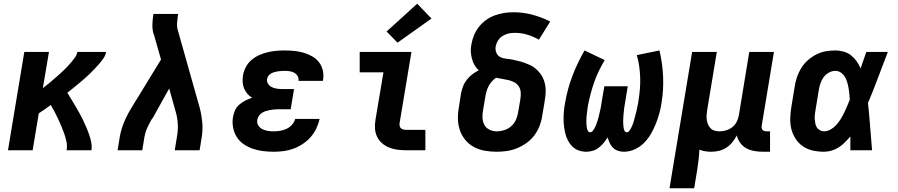

<svg xmlns="http://www.w3.org/2000/svg" viewBox="-20 -810 4840 1035"><path d="M23 0 111 -530H244L211 -335Q225 -345 238 -356Q251 -367 264 -378Q277 -389 290 -400.5Q303 -412 315.5 -423.5Q328 -435 340 -447.5Q352 -460 363 -473Q374 -486 384 -500Q394 -514 397 -530H552Q549 -512 538 -496Q527 -480 514.5 -465.5Q502 -451 488.5 -437Q475 -423 461 -409.5Q447 -396 432.5 -383.5Q418 -371 403 -358.5Q388 -346 373 -334Q358 -322 343 -310Q354 -292 365 -274Q376 -256 386.5 -238Q397 -220 407.5 -201.5Q418 -183 427 -164Q436 -145 444.5 -125.5Q453 -106 460 -86Q467 -66 471.5 -44Q476 -22 473 0H339Q343 -23 338.5 -45Q334 -67 327 -87.5Q320 -108 311.5 -128Q303 -148 294 -167.5Q285 -187 275 -206Q265 -225 254 -244Q238 -232 221.5 -221Q205 -210 189 -199L156 0Z M614 0 626 -74Q633 -114 650 -154Q667 -194 690 -231L848 -489L811 -619Q811 -622 809.5 -624Q808 -626 807 -629Q801 -652 801.5 -677Q802 -702 806 -728L807 -735H941L939 -728Q936 -708 934.5 -687.5Q933 -667 938 -649L1056 -231Q1066 -194 1070 -154Q1074 -114 1068 -74L1056 0H922L934 -74Q940 -106 938.5 -138.5Q937 -171 929 -201L892 -333L804 -175Q802 -172 799.5 -169Q797 -166 795 -163V-162Q783 -141 773 -119Q763 -97 759 -74L747 0Z M1456 8Q1427 8 1398 4.5Q1369 1 1343 -8Q1317 -17 1294 -32.5Q1271 -48 1256.5 -71Q1242 -94 1236.5 -122.5Q1231 -151 1236 -179Q1239 -198 1247 -215.5Q1255 -233 1270 -246Q1285 -259 1302.5 -268Q1320 -277 1339 -283Q1324 -292 1313 -305Q1302 -318 1295.5 -334Q1289 -350 1288 -368Q1287 -386 1290 -405Q1294 -427 1305.5 -449Q1317 -471 1336 -487Q1355 -503 1377.5 -513Q1400 -523 1423 -528.5Q1446 -534 1469 -536Q1492 -538 1515 -538Q1541 -538 1566.5 -535.5Q1592 -533 1616 -526Q1640 -519 1661.5 -507Q1683 -495 1698 -476.5Q1713 -458 1719.5 -433Q1726 -408 1722 -383Q1722 -380 1721.5 -378Q1721 -376 1720 -374H1589Q1589 -375 1589 -375.5Q1589 -376 1589 -377Q1591 -390 1584 -401Q1577 -412 1566 -418Q1555 -424 1542 -426Q1529 -428 1515 -428Q1506 -428 1497 -427.5Q1488 -427 1478.5 -425.5Q1469 -424 1460 -421.5Q1451 -419 1442.5 -414.5Q1434 -410 1427.5 -402Q1421 -394 1420 -385Q1417 -371 1424.5 -359Q1432 -347 1444 -341Q1456 -335 1470 -332.5Q1484 -330 1498 -330H1565L1547 -221H1480Q1469 -221 1458 -220Q1447 -219 1436 -217Q1425 -215 1413.5 -211.5Q1402 -208 1392 -201.5Q1382 -195 1375.5 -185Q1369 -175 1367 -164Q1364 -148 1372 -134.5Q1380 -121 1394 -114Q1408 -107 1423.5 -104.5Q1439 -102 1456 -102Q1473 -102 1490.5 -105Q1508 -108 1524.5 -115.5Q1541 -123 1554 -137.5Q1567 -152 1571 -169H1703Q1697 -142 1685 -117Q1673 -92 1654.5 -71Q1636 -50 1612 -34Q1588 -18 1562 -8.5Q1536 1 1509 4.5Q1482 8 1456 8Z M2169 0Q2146 0 2122.5 -3Q2099 -6 2078 -14.5Q2057 -23 2040 -37.5Q2023 -52 2013 -72.5Q2003 -93 2001.5 -116.5Q2000 -140 2004 -164L2047 -420H1919V-530H2198L2134 -146Q2133 -138 2134.5 -130.5Q2136 -123 2141.5 -118.5Q2147 -114 2154.5 -112Q2162 -110 2169 -110H2273V0ZM2123 -580 2064 -640 2229 -790 2306 -710Z M2657 8Q2625 8 2593.5 2.5Q2562 -3 2535 -17.5Q2508 -32 2488.5 -55.5Q2469 -79 2459 -108Q2449 -137 2448.5 -169.5Q2448 -202 2454 -234L2465 -305Q2469 -325 2476 -344Q2483 -363 2496 -379.5Q2509 -396 2525.5 -409Q2542 -422 2561 -431Q2547 -443 2538 -459Q2529 -475 2524 -493.5Q2519 -512 2518 -531.5Q2517 -551 2521 -570Q2525 -595 2535 -619.5Q2545 -644 2561.5 -665Q2578 -686 2600 -702Q2622 -718 2647 -727Q2672 -736 2697 -740Q2722 -744 2747 -744Q2800 -744 2850.5 -730.5Q2901 -717 2946 -694L2885 -596Q2856 -613 2823 -623Q2790 -633 2754 -633Q2743 -633 2732 -631.5Q2721 -630 2710 -626Q2699 -622 2689 -616Q2679 -610 2671.5 -601Q2664 -592 2659 -581Q2654 -570 2652 -559Q2649 -542 2655.5 -526Q2662 -510 2676.5 -502.5Q2691 -495 2708.5 -493.5Q2726 -492 2742.5 -488.5Q2759 -485 2775.5 -481Q2792 -477 2807.5 -471.5Q2823 -466 2838 -459Q2853 -452 2865.5 -441.5Q2878 -431 2888.5 -418.5Q2899 -406 2906 -391.5Q2913 -377 2917 -360.5Q2921 -344 2921.5 -327Q2922 -310 2920 -292.5Q2918 -275 2915 -257L2903 -186Q2899 -158 2888.5 -131Q2878 -104 2860.5 -80.5Q2843 -57 2818.5 -39.5Q2794 -22 2767 -11Q2740 0 2712.5 4Q2685 8 2657 8ZM2657 -102Q2677 -102 2698 -108.5Q2719 -115 2735.5 -129.5Q2752 -144 2761 -164Q2770 -184 2773 -204L2785 -275Q2788 -293 2787 -311Q2786 -329 2777.5 -343Q2769 -357 2754 -365.5Q2739 -374 2722 -378Q2705 -382 2688 -384.5Q2671 -387 2654 -391Q2641 -382 2630.5 -370Q2620 -358 2613 -344Q2606 -330 2602 -316Q2598 -302 2596 -287L2584 -216Q2580 -195 2581 -174.5Q2582 -154 2591 -137Q2600 -120 2618.5 -111Q2637 -102 2657 -102Z M3140 8Q3119 8 3099.5 1Q3080 -6 3066 -19.5Q3052 -33 3042.5 -51Q3033 -69 3028 -88.5Q3023 -108 3020.5 -128.5Q3018 -149 3018 -170Q3018 -191 3020 -212.5Q3022 -234 3026 -255Q3032 -291 3042 -328Q3052 -365 3065.5 -400.5Q3079 -436 3095.5 -470.5Q3112 -505 3131 -538L3240 -486Q3223 -458 3208.5 -428Q3194 -398 3183 -366.5Q3172 -335 3163.5 -303Q3155 -271 3149 -239Q3148 -231 3147 -223.5Q3146 -216 3145 -208Q3144 -200 3143 -192.5Q3142 -185 3141.5 -177.5Q3141 -170 3141 -162Q3141 -154 3141 -146.5Q3141 -139 3142 -131.5Q3143 -124 3144.5 -117Q3146 -110 3150 -103.5Q3154 -97 3161 -97Q3169 -97 3174.5 -103.5Q3180 -110 3184 -117Q3188 -124 3191 -131.5Q3194 -139 3196.5 -146Q3199 -153 3201.5 -160.5Q3204 -168 3206 -175.5Q3208 -183 3209.5 -190.5Q3211 -198 3213 -205.5Q3215 -213 3216.5 -220.5Q3218 -228 3219.5 -235.5Q3221 -243 3222 -250.5Q3223 -258 3224 -265L3238 -345H3364L3351 -265Q3350 -258 3348.5 -250.5Q3347 -243 3346 -235.5Q3345 -228 3344 -220.5Q3343 -213 3342.5 -205.5Q3342 -198 3341 -190.5Q3340 -183 3340 -175.5Q3340 -168 3339.5 -160.5Q3339 -153 3339.5 -145.5Q3340 -138 3340.5 -131Q3341 -124 3342.5 -117Q3344 -110 3347.5 -103.5Q3351 -97 3359 -97Q3367 -97 3372 -104Q3377 -111 3381 -118Q3385 -125 3388 -132.5Q3391 -140 3393.5 -147.5Q3396 -155 3398 -162.5Q3400 -170 3402 -177.5Q3404 -185 3406 -192.5Q3408 -200 3410 -207.5Q3412 -215 3413.5 -222.5Q3415 -230 3416.5 -237.5Q3418 -245 3419.5 -253Q3421 -261 3422 -268Q3427 -300 3429.5 -331Q3432 -362 3431 -393Q3430 -424 3425.5 -454Q3421 -484 3413 -513L3535 -538Q3543 -503 3548 -468Q3553 -433 3554.5 -397.5Q3556 -362 3554 -327Q3552 -292 3546 -255Q3542 -226 3534 -198Q3526 -170 3515 -142Q3504 -114 3488.5 -87.5Q3473 -61 3451 -39Q3429 -17 3400.5 -4.5Q3372 8 3343 8Q3326 8 3310.5 2.5Q3295 -3 3284 -14Q3273 -25 3266.5 -39.5Q3260 -54 3255 -69Q3246 -54 3234 -39.5Q3222 -25 3207 -13.5Q3192 -2 3174.5 3Q3157 8 3140 8Z M3589 205 3711 -530H3844L3792 -216Q3790 -203 3789 -189.5Q3788 -176 3790 -163Q3792 -150 3797 -138.5Q3802 -127 3811 -118Q3820 -109 3832.5 -105.5Q3845 -102 3859 -102Q3877 -102 3895 -107.5Q3913 -113 3928 -125Q3943 -137 3951.5 -154Q3960 -171 3963 -189L4019 -530H4152L4086 -132Q4085 -126 4086 -120Q4087 -114 4090.5 -110Q4094 -106 4099.5 -104Q4105 -102 4111 -102H4131V8H4093Q4069 8 4046 4Q4023 0 4003.5 -10.5Q3984 -21 3970.5 -39.5Q3957 -58 3952 -80Q3942 -61 3928 -43.5Q3914 -26 3895.5 -14Q3877 -2 3856 3Q3835 8 3815 8Q3798 8 3781.5 5.5Q3765 3 3750 -3Q3749 23 3746 49.5Q3743 76 3739 102L3722 205Z M4422 8Q4391 8 4361.5 1.5Q4332 -5 4308.5 -21Q4285 -37 4269 -61.5Q4253 -86 4246 -114Q4239 -142 4240 -173Q4241 -204 4246 -234L4264 -344Q4268 -370 4276.5 -395Q4285 -420 4299.5 -443.5Q4314 -467 4335 -485.5Q4356 -504 4380.5 -516.5Q4405 -529 4431 -533.5Q4457 -538 4483 -538Q4506 -538 4528.5 -531.5Q4551 -525 4568 -511.5Q4585 -498 4598 -479.5Q4611 -461 4619 -441Q4627 -463 4634.5 -485.5Q4642 -508 4650 -530H4766Q4739 -461 4713.5 -392Q4688 -323 4659 -255Q4666 -191 4670.5 -127.5Q4675 -64 4681 0H4564Q4564 -19 4564 -38Q4564 -57 4564 -75Q4550 -58 4534.5 -42.5Q4519 -27 4501 -15.5Q4483 -4 4462.5 2Q4442 8 4422 8ZM4422 -102Q4440 -102 4457.5 -112Q4475 -122 4488.5 -137Q4502 -152 4512 -168.5Q4522 -185 4530.5 -202.5Q4539 -220 4546.5 -237.5Q4554 -255 4561 -273Q4560 -289 4558.5 -305Q4557 -321 4554 -337Q4551 -353 4546.5 -368Q4542 -383 4534 -396.5Q4526 -410 4512.5 -419Q4499 -428 4483 -428Q4465 -428 4448 -418.5Q4431 -409 4420 -394Q4409 -379 4403 -361.5Q4397 -344 4394 -326L4376 -216Q4374 -204 4372.5 -192Q4371 -180 4372 -168Q4373 -156 4375 -144.5Q4377 -133 4383 -123.5Q4389 -114 4399.5 -108Q4410 -102 4422 -102Z"/></svg>

Font: Iosevka Curly XBdExObl
Style: Regular
Weight: 800
Width: 7
Italic angle: -9°
Monospace: yes
Designer: Belleve Invis
Foundry: Belleve Invis
Version: Version 11.1.0; ttfautohint (v1.8.3)